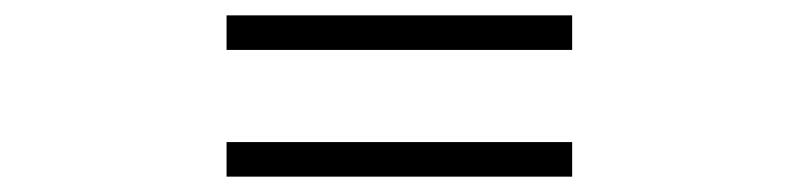

<svg xmlns="http://www.w3.org/2000/svg" viewBox="-20 -505 1040 250"><path d="M275 -440H725V-485H275ZM275 -275H725V-320H275Z"/></svg>

Font: Noto Sans CJK KR Black
Style: Regular
Weight: 900
Designer: Ryoko NISHIZUKA (kana & ideographs); Paul D. Hunt (Latin, Greek & Cyrillic); Wenlong ZHANG (bopomofo); Sandoll Communica
Foundry: Adobe Systems Incorporated
Version: Version 1.004;PS 1.004;hotconv 1.0.82;makeotf.lib2.5.63406